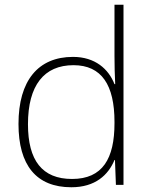

<svg xmlns="http://www.w3.org/2000/svg" viewBox="-20 -780 630 810"><path d="M281 10C382 10 437 -42 463 -105H465L469 0H501V-760H463V-544C463 -506 464 -464 466 -425H463C438 -489 381 -540 288 -540C141 -540 58 -440 58 -257C58 -83 133 10 281 10ZM284 -25C158 -25 98 -103 98 -256C98 -420 166 -505 290 -505C409 -505 463 -421 463 -266V-260C463 -111 413 -25 284 -25Z"/></svg>

Font: Noto Sans Georgian ExtraLight
Style: Regular
Weight: 200
Designer: Monotype Design Team, Akaki Razmadze
Foundry: Google LLC
Version: Version 2.005